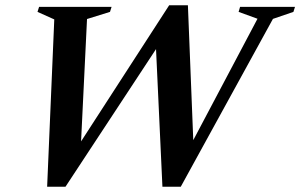

<svg xmlns="http://www.w3.org/2000/svg" viewBox="-20 -701 1137 727"><path d="M955 -630 883.5 -656 889 -675H1097L1091 -656L1013.5 -629.5L664.5 6H595L569 -554L601 -561L228 6H158.5L185.5 -627.5L122 -656L128 -675H402.5L396.5 -656L309.5 -629L285 -125L261 -125.5L620.5 -681H691.5L714 -115.5L677.5 -105.5Z"/></svg>

Font: Newsreader 24pt SemiBold
Style: Italic
Weight: 600
Italic angle: -17°
Designer: Hugues Gentile
Foundry: Production Type
Version: Version 1.003